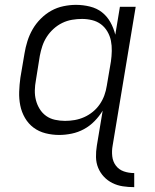

<svg xmlns="http://www.w3.org/2000/svg" viewBox="-20 -548 640 791"><path d="M533 223Q509 223 486 219.5Q463 216 443 206Q423 196 408 180Q393 164 384.5 143.5Q376 123 375.5 99.5Q375 76 379 52L403 -92Q389 -69 369.5 -49Q350 -29 326 -16Q302 -3 275.5 2.5Q249 8 224 8Q195 8 167.5 1Q140 -6 118.5 -22Q97 -38 83 -62Q69 -86 63.5 -113.5Q58 -141 59 -170Q60 -199 64 -228L81 -328Q85 -353 93 -378.5Q101 -404 114.5 -427.5Q128 -451 148 -471Q168 -491 191.5 -504Q215 -517 241.5 -522.5Q268 -528 293 -528Q322 -528 350.5 -521Q379 -514 400 -497.5Q421 -481 434.5 -457Q448 -433 455 -405L474 -520H539L444 52Q440 74 442.5 96Q445 118 457.5 134.5Q470 151 490 158Q510 165 533 165ZM248 -50Q268 -50 288 -53.5Q308 -57 327 -65.5Q346 -74 362.5 -87.5Q379 -101 391 -118.5Q403 -136 410 -155.5Q417 -175 420 -195L437 -295Q440 -316 440.5 -338Q441 -360 437 -380Q433 -400 422.5 -418Q412 -436 396 -448Q380 -460 359.5 -465Q339 -470 318 -470Q298 -470 277 -466.5Q256 -463 236.5 -453.5Q217 -444 200.5 -429Q184 -414 172.5 -396Q161 -378 154.5 -358.5Q148 -339 144 -318L128 -218Q124 -197 123.5 -176Q123 -155 128 -135.5Q133 -116 143.5 -99Q154 -82 170 -70.5Q186 -59 206.5 -54.5Q227 -50 248 -50Z"/></svg>

Font: Iosevka Light Extended
Style: Italic
Weight: 300
Width: 7
Italic angle: -9°
Monospace: yes
Designer: Belleve Invis
Foundry: Belleve Invis
Version: Version 32.5.0; ttfautohint (v1.8.4)